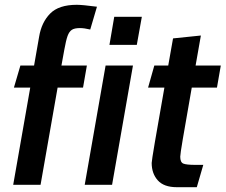

<svg xmlns="http://www.w3.org/2000/svg" viewBox="-20 -770 940 800"><path d="M106 -405H38L65 -497H122L143 -617Q153 -677 189 -713.5Q225 -750 300 -750Q323 -750 384 -742L356 -647Q331 -653 313 -653Q290 -653 279 -645.5Q268 -638 261.5 -620Q255 -602 248 -563L236 -497H342L326 -405H220L149 0H35Z M456 -700H571L550 -583H436ZM420 -497H534L447 0H333Z M612 -91Q612 -107 665 -405H597L623 -497H681L701 -610L817 -622L795 -497H900L884 -405H779Q752 -252 741.5 -189.5Q731 -127 731 -117Q731 -94 743.5 -88.5Q756 -83 795 -83H827L800 10H717Q663 10 637.5 -18.5Q612 -47 612 -91Z"/></svg>

Font: Cabin SemiBold
Style: Italic
Weight: 600
Italic angle: -7°
Designer: Pablo Impallari
Foundry: Pablo Impallari. http://www.impallari.com Igino Marini. http://www.ikern.com
Version: Version 2.200